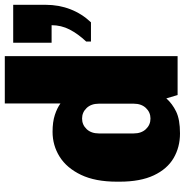

<svg xmlns="http://www.w3.org/2000/svg" viewBox="-5 -755 770 800"><g transform="rotate(-90 380.0 -355.0)"><path d="M224 10Q167 10 121.5 -16.5Q76 -43 49.5 -99Q23 -155 23 -242V-253Q23 -343 51.5 -402.5Q80 -462 127 -491.5Q174 -521 231 -521Q272 -521 301 -511.5Q330 -502 349 -488V-720H546V0H384L370 -47Q348 -22 315 -6Q282 10 224 10ZM286 -113Q312 -113 330 -132Q348 -151 348 -183V-328Q348 -360 330 -379Q312 -398 286 -398Q260 -398 242 -379Q224 -360 224 -328V-183Q224 -151 242 -132Q260 -113 286 -113ZM607 -361V-381Q639 -415 657 -450Q675 -485 675 -525H602V-685H760V-550Q760 -495 741.5 -447Q723 -399 687 -361Z"/></g></svg>

Font: Chivo Mono Black
Style: Regular
Weight: 900
Designer: Hector Gatti
Foundry: Omnibus-Type
Version: Version 1.008